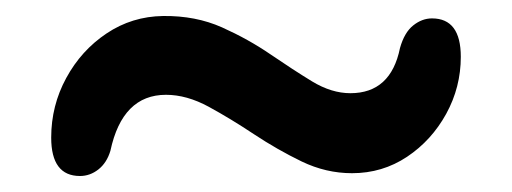

<svg xmlns="http://www.w3.org/2000/svg" viewBox="-20 -466 640 240"><path d="M420 -249.5Q387.5 -249.5 357 -264.2Q326.5 -279 297.5 -298.2Q268.5 -317.5 241 -332.5Q213.5 -347.5 187.5 -347.5Q133 -347.5 118 -277.5Q113.5 -262.5 103 -254.2Q92.5 -246 80 -246Q44 -246 44 -294Q44 -334 62.8 -368.5Q81.5 -403 113.2 -424.2Q145 -445.5 184 -446Q224.5 -446.5 257.5 -431.8Q290.5 -417 318.2 -398Q346 -379 370.2 -364.2Q394.5 -349.5 418 -349.5Q468.5 -349.5 480 -406Q485.5 -425.5 496.5 -434.2Q507.5 -443 520 -443Q556 -443 556 -395Q556 -357 537.8 -323.8Q519.5 -290.5 488.8 -270Q458 -249.5 420 -249.5Z"/></svg>

Font: Fraunces 72pt S100 SemiBold
Style: Regular
Weight: 600
Version: Version 1.000; ttfautohint (v1.8.3)